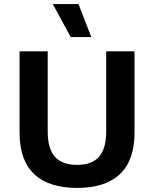

<svg xmlns="http://www.w3.org/2000/svg" viewBox="-20 -912 755 942"><path d="M640 -260Q640 -126 568.5 -58Q497 10 358 10Q219 10 147.5 -58Q76 -126 76 -260V-660H214V-266Q214 -183 249.5 -143Q285 -103 358 -103Q431 -103 466 -143Q501 -183 501 -266V-660H640ZM428 -730H327L239 -892H365Z"/></svg>

Font: Work Sans SemiBold
Style: Regular
Weight: 600
Designer: Wei Huang
Foundry: Wei Huang
Version: Version 1.500